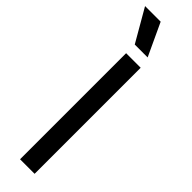

<svg xmlns="http://www.w3.org/2000/svg" viewBox="-326 -907 896 896"><g transform="rotate(45 121.5 -459.0)"><path d="M80 -700H176V0H80ZM-13 -918H90L165 -757H80Z"/></g></svg>

Font: Chakra Petch Medium
Style: Regular
Weight: 500
Designer: Katatrad Aksorn Co.,Ltd.
Foundry: Cadson Demak Co.,Ltd.
Version: Version 1.000; ttfautohint (v1.6)